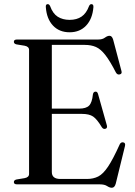

<svg xmlns="http://www.w3.org/2000/svg" viewBox="-20 -891 653 928"><path d="M47 -689Q47 -700 62 -700H455Q475 -700 487 -709Q499 -718 509.5 -718Q521.5 -718 527 -699L567 -548Q571 -534.5 559.5 -531.5Q547 -528 540 -541Q511.5 -596.5 489 -625.2Q466.5 -654 443.5 -664Q420.5 -674 390 -674H230.5V-366H362Q396 -366 410.5 -380.5Q425 -395 429 -434.5Q431 -447 440.5 -448Q450.5 -449.5 454 -436L496.5 -285Q500 -271.5 489.5 -268.5Q479.5 -265.5 472.5 -275.5Q449 -315 430 -327.8Q411 -340.5 377 -340.5H230.5V-59.5Q230.5 -26 272 -26H400Q431 -26 454.8 -38Q478.5 -50 502.5 -86Q526.5 -122 558.5 -193Q564 -204.5 575 -203Q588 -201 584 -185L539.5 -3.5Q534 16.5 520.5 16.5Q510 16.5 497.5 8.2Q485 0 462 0H62Q47 0 47 -11Q47 -20.5 59.5 -23.5L99 -30Q120.5 -34 120.5 -50.5V-649.5Q120.5 -666 99 -670L59.5 -676.5Q47 -679.5 47 -689ZM316.5 -795Q351 -795 374.2 -810.8Q397.5 -826.5 410.5 -862Q415 -871 421.5 -871Q432.5 -871 431.5 -856.5Q427 -800 396.5 -767.5Q366 -735 316.5 -735Q266.5 -735 236 -767.5Q205.5 -800 201.5 -856.5Q200 -871 211 -871Q217.5 -871 222 -862Q235 -825.5 259 -810.2Q283 -795 316.5 -795Z"/></svg>

Font: Fraunces 72pt
Style: Regular
Weight: 400
Version: Version 1.000;[0bf87f6ff]